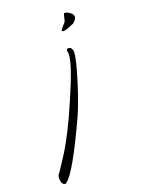

<svg xmlns="http://www.w3.org/2000/svg" viewBox="-142 -392 559 747"><g transform="rotate(-20 137.5 -19.0)"><path d="M195 -267Q188 -267 187 -271Q187 -273 198 -286Q210 -298 211 -303Q217 -332 220 -332Q230 -332 242 -323.5Q254 -315 254 -305Q254 -298 245.5 -288.5Q237 -279 230 -279H231Q206 -267 195 -267ZM-2 294Q-19 294 -19 265Q-19 256 -15 251Q-8 242 2.5 225.5Q13 209 29 185Q51 150 75 102.5Q99 55 124 -4Q182 -136 182 -177L181 -184L180 -190Q180 -198 187 -198Q204 -198 204 -175Q204 -148 175 -56Q162 -15 151 14.5Q140 44 132 62Q38 267 1 292V293Q-1 293 -2 294Z"/></g></svg>

Font: Petemoss
Style: Regular
Weight: 400
Designer: Robert E. Leuschke
Foundry: Robert E. Leuschke
Version: Version 1.010; ttfautohint (v1.8.3)